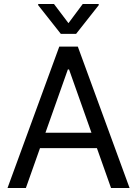

<svg xmlns="http://www.w3.org/2000/svg" viewBox="-20 -940 686 960"><path d="M17.6 0 276.4 -707H369.1L627.9 0H535.2L325.2 -592.8H319.3L109.4 0ZM503.9 -276.4V-199.2H141.6V-276.4ZM322.3 -824.2 393.6 -919.9H473.6V-914.1L360.4 -770.5H284.2L170.9 -914.1V-919.9H250Z"/></svg>

Font: Pretendard JP Variable
Style: Regular
Weight: 400
Designer: Base glyphs from Inter by Rasmus Andersson; Hangul glyphs from Noto Sans CJK(Source Han Sans) by Jang Soo-young and Kang
Foundry: Kil Hyung-jin
Version: Version 1.307;Glyphs 3.2 (3192)